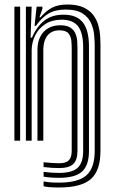

<svg xmlns="http://www.w3.org/2000/svg" viewBox="-20 -630 512 860"><path d="M245 209.8Q219.8 209.8 202.8 208.4Q185.8 207 175.2 204.2V182.5Q189.2 185.5 206.1 186.8Q223 188 245 188Q330.2 188 367.2 155.1Q404.2 122.2 404.2 46V-423.2Q404.2 -442.5 402.1 -470.1Q400 -497.8 388.8 -524.6Q377.5 -551.5 350.5 -569.4Q323.5 -587.2 273.5 -587.2Q227.2 -587.2 196.4 -568.6Q165.5 -550 141 -514H134.8L144 -600H169.8L170 -591L156.8 -552.5H161.5Q185.8 -581.2 213 -595.5Q240.2 -609.8 281.8 -609.8Q326.8 -609.8 355 -596.2Q383.2 -582.8 398.8 -561.4Q414.2 -540 420.9 -515.2Q427.5 -490.5 428.8 -467.5Q430 -444.5 430 -428.2V46Q430 134 387.1 171.9Q344.2 209.8 245 209.8ZM44.5 0V-600H70.2V0ZM245 122.8Q229.8 122.8 212.9 121.8Q196 120.8 175.2 118.2V96.8Q198 99 214.8 100.1Q231.5 101.2 245 101.2Q275 101.2 288 88.4Q301 75.5 301.2 46V-411.8Q301.2 -428 299.6 -447.2Q298 -466.5 286.6 -480.4Q275.2 -494.2 246 -494.2Q223.8 -494.2 207.9 -484.4Q192 -474.5 183.4 -455.9Q174.8 -437.2 174 -410.2V0H147.8V-407.5Q147.8 -440.2 160 -464.9Q172.2 -489.5 195.1 -503.1Q218 -516.8 249.8 -516.8Q280 -516.8 296 -505.9Q312 -495 318.5 -478.4Q325 -461.8 326 -444.1Q327 -426.5 327 -413.2V46Q326.8 87.2 307.8 105Q288.8 122.8 245 122.8ZM245 166.5Q225.5 166.5 208.5 165.2Q191.5 164 175.2 161.2V139.8Q193.8 142.2 210.6 143.4Q227.5 144.5 245 144.5Q302.8 144.5 327.6 121.8Q352.5 99 352.5 46V-418.2Q352.5 -482.2 329.9 -512Q307.2 -541.8 256.2 -541.8Q213 -541.8 183 -522.2Q153 -502.8 137.6 -471.6Q122.2 -440.5 121.8 -405.2V0H96V-600H121.8L117 -461.2H123Q144.2 -511 179 -537.9Q213.8 -564.8 266 -564.2Q324.5 -563.8 351.5 -529Q378.5 -494.2 378.5 -421.5V46Q378.5 110.5 347.5 138.5Q316.5 166.5 245 166.5Z"/></svg>

Font: Big Shoulders Inline Display Thin ExtraBold
Style: Regular
Weight: 800
Version: Version 2.002